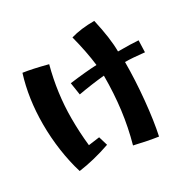

<svg xmlns="http://www.w3.org/2000/svg" viewBox="-181 -986 1242 1231"><g transform="rotate(-30 440.0 -371.0)"><path d="M482 20Q514 -95 529 -212.5Q544 -330 544 -461Q450 -452 350 -434L336 -525Q459 -541 537 -544Q525 -646 492 -774Q567 -796 666 -796Q700 -647 700 -550Q801 -550 850 -546L847 -459Q757 -469 705 -469Q705 -337 691 -192Q677 -47 655 54Q579 43 482 20ZM50 -386Q50 -576 101 -738Q166 -729 277 -700Q227 -513 227 -327Q227 -222 238 -123L320 -134L340 -67Q216 -24 104 -9Q78 -93 64 -190.5Q50 -288 50 -386Z"/></g></svg>

Font: Otomanopee One
Style: Regular
Weight: 400
Designer: Das Ende der Wildnis
Foundry: Gutenberg Labo
Version: Version 3.005